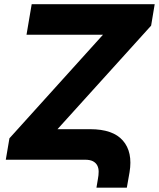

<svg xmlns="http://www.w3.org/2000/svg" viewBox="-20 -747 743 898"><path d="M7.1 0 24.1 -100.1 461.6 -584.5H104L128.2 -727.3H703.5L686.8 -627.1L248.9 -142.8H401.3Q508.5 -142.8 554.7 -89.5Q601.6 -35.9 585.9 58.6L573.2 130.7H431.1L437.9 90.2Q441.4 72.1 441.4 55.8Q441.4 39.4 435 27Q428.6 14.6 415 7.3Q401.3 0 377.1 0Z"/></svg>

Font: Inter P Extra Bold
Style: Italic
Weight: 800
Italic angle: 9.39999°
Designer: Rasmus Andersson
Foundry: rsms
Version: Version 3.018;git-588b23468